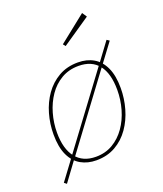

<svg xmlns="http://www.w3.org/2000/svg" viewBox="-152 -871 885 1042"><g transform="rotate(-20 290.0 -350.5)"><path d="M522 -590 537 -580 455 -470 451 -465 139 -45 134 -39 53 71 39 60 123 -53 128 -60 438 -477 442 -482ZM333 -528Q385 -528 423.5 -505.5Q462 -483 483.5 -436.5Q505 -390 505 -318Q505 -258 488.5 -200Q472 -142 439.5 -95.5Q407 -49 359 -21.5Q311 6 248 6Q198 6 159 -16Q120 -38 98 -85Q76 -132 76 -205Q76 -266 92.5 -323.5Q109 -381 141.5 -427Q174 -473 222 -500.5Q270 -528 333 -528ZM330 -509Q274 -509 230.5 -483.5Q187 -458 157.5 -415Q128 -372 112.5 -318Q97 -264 97 -208Q97 -114 137 -63.5Q177 -13 252 -13Q307 -13 350 -38.5Q393 -64 423 -107Q453 -150 468.5 -204Q484 -258 484 -315Q484 -410 445 -459.5Q406 -509 330 -509ZM302 -634 291 -648 447 -772 465 -745Z"/></g></svg>

Font: Bitter Thin
Style: Italic
Weight: 100
Italic angle: -9°
Designer: Sol Matas, and Bitter project Authors
Foundry: Sol Matas
Version: Version 2.002